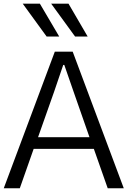

<svg xmlns="http://www.w3.org/2000/svg" viewBox="-24 -1008 683 1028"><path d="M97.7 -988.3H189.5L293 -812.5H225.6ZM250 -988.3H342.8L445.3 -812.5H377.9ZM179.7 -273.4H455.1L369.1 -519.5Q361.3 -542 344.2 -591.3Q327.1 -640.6 320.3 -660.2H314.5Q273.4 -540 266.6 -519.5ZM-3.9 0 269.5 -731.4H365.2L638.7 0H552.7L478.5 -210.9H156.2L82 0Z"/></svg>

Font: Gothic A1
Style: Regular
Weight: 400
Designer: HanYang I&C Co.,Ltd.
Foundry: HanYang I&C Co.,Ltd.
Version: Version 2.50